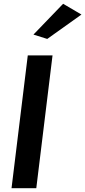

<svg xmlns="http://www.w3.org/2000/svg" viewBox="-20 -996 451 1016"><path d="M157 -813 230 -790 411 -919 314 -976ZM172 0 258 -703H127L41 0Z"/></svg>

Font: Bluebird
Style: NrwObl
Weight: 400
Designer: Jasper
Foundry: Cannot Into Space Fonts
Version: Version 0.98